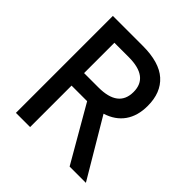

<svg xmlns="http://www.w3.org/2000/svg" viewBox="-186 -836 976 976"><g transform="rotate(45 301.5 -348.5)"><path d="M75 -697H290Q409 -697 466.5 -645.5Q524 -594 524 -499Q524 -427 490.5 -379.5Q457 -332 393 -312L578 0H461L289 -298H244H177V0H75ZM423 -498Q423 -606 280 -606H177V-388H280Q423 -388 423 -498Z"/></g></svg>

Font: Hanken Grotesk Medium
Style: Regular
Weight: 500
Designer: Alfredo Marco Pradil
Foundry: Hanken Design Co.
Version: Version 3.014